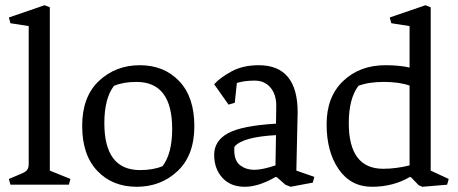

<svg xmlns="http://www.w3.org/2000/svg" viewBox="-20 -708 1756 736"><path d="M90 -79V-608L20 -619L14 -641L151 -688L171 -680V-54L250 -22L244 0H20L14 -22L59 -41Q77 -48 83.5 -56Q90 -64 90 -79Z M380 -236Q380 -56 517 -56Q567 -56 603 -71Q640 -119 640 -214Q640 -394 503 -394Q453 -394 417 -379Q380 -331 380 -236ZM504 8Q411 8 353 -53Q295 -114 295 -225.5Q295 -337 359 -397.5Q423 -458 516 -458Q609 -458 667 -397Q725 -336 725 -224.5Q725 -113 661 -52.5Q597 8 504 8Z M1036 -74 1038 -190Q910 -183 879 -146Q878 -141 878 -133Q878 -91 901 -74Q924 -57 954.5 -57Q985 -57 1036 -74ZM1037 -30Q972 8 918 8Q864 8 832.5 -26.5Q801 -61 801 -114.5Q801 -168 853.5 -197Q906 -226 1038 -234L1039 -299Q1040 -344 1017.5 -371.5Q995 -399 956 -399Q917 -399 888 -390L880 -314L856 -307L801 -385Q823 -410 867 -434Q911 -458 972 -458Q1121 -458 1121 -277L1116 -54L1185 -30L1179 -8L1094 8L1074 0L1042 -28Z M1552 -30Q1487 8 1406 8Q1325 8 1278.5 -59Q1232 -126 1232 -231.5Q1232 -337 1295.5 -397.5Q1359 -458 1457 -458Q1500 -458 1536 -452L1550 -449V-608L1480 -619L1474 -641L1611 -688L1631 -680V-54L1700 -22L1694 0L1599 8L1585 2L1556 -28ZM1550 -380Q1510 -394 1451.5 -394Q1393 -394 1354 -379Q1317 -330 1317 -236Q1317 -61 1449 -61Q1498 -61 1550 -74Z"/></svg>

Font: Fenix
Style: Regular
Weight: 400
Designer: Fernando Diaz
Foundry: Fernando Diaz
Version: 004.301